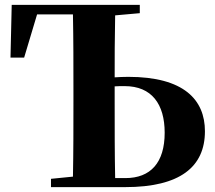

<svg xmlns="http://www.w3.org/2000/svg" viewBox="-20 -767 883 787"><path d="M452 -37C450 -139 450 -245 450 -351V-413C463 -414 477 -414 491 -414C602 -414 655 -340 655 -223C655 -100 597 -37 494 -37ZM553 -713V-747H28L23 -531H79L132 -708H279C281 -605 281 -501 281 -395V-351C281 -249 281 -146 279 -43L189 -34V0H493C718 0 820 -83 820 -229C820 -358 734 -452 506 -452C486 -452 467 -451 450 -450C450 -522 450 -612 452 -704Z"/></svg>

Font: Noto Serif KR Black
Style: Regular
Weight: 900
Version: Version 1.001;PS 1.001;hotconv 16.6.54;makeotf.lib2.5.65590